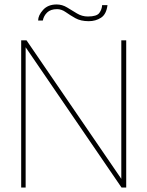

<svg xmlns="http://www.w3.org/2000/svg" viewBox="-20 -841 661 861"><path d="M75 0V-660H99L524 -39V-660H546V0H525L95 -629V0ZM236 -800Q207 -800 191.5 -785Q176 -770 172 -749H151Q151 -772 173 -796.5Q195 -821 234 -821Q259 -821 281 -807.5Q303 -794 325.5 -780.5Q348 -767 374 -767Q414 -767 425.5 -783Q437 -799 438 -818H462Q457 -777 433 -761.5Q409 -746 378 -746Q342 -746 318 -759.5Q294 -773 275 -786.5Q256 -800 236 -800Z"/></svg>

Font: Lil Grotesk Thin
Style: Regular
Weight: 100
Designer: Bastien Sozeau
Foundry: NBR — Bastien Sozeau
Version: Version 3.003; ttfautohint (v1.8.4.7-5d5b);gftools[0.9.33]